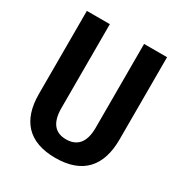

<svg xmlns="http://www.w3.org/2000/svg" viewBox="-183 -920 1012 1067"><g transform="rotate(30 323.5 -386.5)"><path d="M322.3 11.2C498 11.2 581.1 -85.9 581.1 -256.3V-784.2H433.6V-245.6C433.6 -151.4 393.1 -107.9 322.3 -107.9C252.9 -107.9 213.9 -151.4 213.9 -245.6V-784.2H66.4V-251C66.4 -84.5 148.4 11.2 322.3 11.2Z"/></g></svg>

Font: Decalotype SemiBold
Style: Regular
Weight: 600
Designer: Alfredo Marco Pradil
Foundry: Alfredo Marco Pradil
Version: Version 1.0